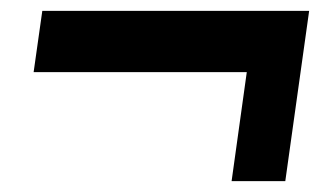

<svg xmlns="http://www.w3.org/2000/svg" viewBox="-20 -429 598 354"><path d="M407 -95 435 -296H42L58 -409H550L506 -95Z"/></svg>

Font: Alumni Sans Black
Style: Italic
Weight: 900
Italic angle: -8°
Version: Version 1.016